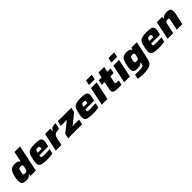

<svg xmlns="http://www.w3.org/2000/svg" viewBox="532 -2796 5055 5055"><g transform="rotate(-45 3059.5 -268.0)"><path d="M193 8Q136 8 100 -4Q64 -16 46.5 -46Q29 -76 29 -129Q29 -154 31.5 -186Q34 -218 42 -255Q59 -334 79 -385Q99 -436 125.5 -465Q152 -494 187.5 -505.5Q223 -517 268 -517Q301 -517 332 -513.5Q363 -510 388.5 -497.5Q414 -485 430 -456H440L500 -743H708L551 0H350L360 -62H350Q329 -32 303 -16.5Q277 -1 249.5 3.5Q222 8 193 8ZM303 -148Q326 -148 339 -151Q352 -154 360.5 -161Q369 -168 375 -180Q379 -190 383.5 -203.5Q388 -217 392.5 -233.5Q397 -250 401 -266.5Q405 -283 406.5 -297.5Q408 -312 408 -321Q408 -346 395 -354Q382 -362 346 -362Q321 -362 306 -359Q291 -356 282 -346Q273 -336 266 -314Q259 -292 251 -255Q245 -231 243 -214Q241 -197 241 -184Q241 -168 247 -160Q253 -152 266.5 -150Q280 -148 303 -148Z M972 8Q863 8 801.5 -5Q740 -18 715 -47Q690 -76 690 -123Q690 -150 693 -182.5Q696 -215 704 -254Q720 -328 736 -379Q752 -430 782.5 -460.5Q813 -491 869 -504.5Q925 -518 1018 -518Q1116 -518 1169 -506.5Q1222 -495 1243 -470Q1264 -445 1264 -403Q1264 -384 1260 -357.5Q1256 -331 1250.5 -303.5Q1245 -276 1239 -254L1230 -217H902Q899 -202 896.5 -190.5Q894 -179 894 -171Q895 -156 906 -148Q917 -140 947 -137.5Q977 -135 1032 -135Q1054 -135 1082.5 -136Q1111 -137 1143.5 -139Q1176 -141 1207 -144L1179 -12Q1157 -6 1122.5 -1.5Q1088 3 1049 5.5Q1010 8 972 8ZM917 -296H1059L1062 -311Q1065 -327 1067 -337.5Q1069 -348 1069 -357Q1069 -372 1062.5 -379.5Q1056 -387 1043.5 -388.5Q1031 -390 1009 -390Q984 -390 969 -387.5Q954 -385 945 -376Q936 -367 930 -348Q924 -329 917 -296Z M1296 0 1404 -510H1604L1589 -420H1598Q1624 -461 1650 -481.5Q1676 -502 1711.5 -510Q1747 -518 1800 -518L1762 -343Q1701 -343 1662 -335Q1623 -327 1600.5 -308Q1578 -289 1564.5 -254.5Q1551 -220 1540 -168L1504 0Z M1755 0 1782 -136 2072 -367H1848L1878 -510H2381L2351 -374L2063 -143H2305L2274 0Z M2681 8Q2572 8 2510.5 -5Q2449 -18 2424 -47Q2399 -76 2399 -123Q2399 -150 2402 -182.5Q2405 -215 2413 -254Q2429 -328 2445 -379Q2461 -430 2491.5 -460.5Q2522 -491 2578 -504.5Q2634 -518 2727 -518Q2825 -518 2878 -506.5Q2931 -495 2952 -470Q2973 -445 2973 -403Q2973 -384 2969 -357.5Q2965 -331 2959.5 -303.5Q2954 -276 2948 -254L2939 -217H2611Q2608 -202 2605.5 -190.5Q2603 -179 2603 -171Q2604 -156 2615 -148Q2626 -140 2656 -137.5Q2686 -135 2741 -135Q2763 -135 2791.5 -136Q2820 -137 2852.5 -139Q2885 -141 2916 -144L2888 -12Q2866 -6 2831.5 -1.5Q2797 3 2758 5.5Q2719 8 2681 8ZM2626 -296H2768L2771 -311Q2774 -327 2776 -337.5Q2778 -348 2778 -357Q2778 -372 2771.5 -379.5Q2765 -387 2752.5 -388.5Q2740 -390 2718 -390Q2693 -390 2678 -387.5Q2663 -385 2654 -376Q2645 -367 2639 -348Q2633 -329 2626 -296Z M3133 -604 3162 -743H3376L3347 -604ZM3006 0 3113 -510H3326L3218 0Z M3743 0Q3649 0 3588 -2.5Q3527 -5 3492.5 -14Q3458 -23 3444 -44.5Q3430 -66 3430 -102Q3430 -116 3432 -133.5Q3434 -151 3438 -171.5Q3442 -192 3446 -213L3479 -367H3375L3405 -510H3510L3541 -658H3753L3722 -510H3844L3813 -367H3691L3658 -209Q3656 -200 3654.5 -191.5Q3653 -183 3652.5 -177Q3652 -171 3651 -167Q3651 -154 3661 -146.5Q3671 -139 3697 -136Q3723 -133 3772 -133Z M3968 -604 3997 -743H4211L4182 -604ZM3841 0 3948 -510H4161L4053 0Z M4360 207Q4324 207 4285 204.5Q4246 202 4212.5 198.5Q4179 195 4156 190L4184 61Q4207 62 4232 62.5Q4257 63 4282.5 63.5Q4308 64 4332 64Q4389 64 4421.5 61Q4454 58 4470.5 49.5Q4487 41 4494.5 23Q4502 5 4508 -25Q4510 -34 4513 -45Q4516 -56 4520 -68H4511Q4485 -39 4459 -25.5Q4433 -12 4404 -8.5Q4375 -5 4338 -5Q4289 -5 4255.5 -17Q4222 -29 4205.5 -58.5Q4189 -88 4189 -141Q4189 -167 4193 -197.5Q4197 -228 4205 -265Q4221 -341 4240 -390Q4259 -439 4285.5 -467Q4312 -495 4349.5 -506.5Q4387 -518 4441 -518Q4474 -518 4504 -513Q4534 -508 4557 -493.5Q4580 -479 4593 -449H4602L4619 -510H4820L4724 -56Q4712 -2 4698.5 40.5Q4685 83 4663 114Q4641 145 4604 166Q4567 187 4507.5 197Q4448 207 4360 207ZM4465 -161Q4486 -161 4499.5 -163.5Q4513 -166 4521.5 -173.5Q4530 -181 4536 -193Q4541 -203 4545.5 -217Q4550 -231 4554 -247.5Q4558 -264 4561.5 -279.5Q4565 -295 4566.5 -307Q4568 -319 4568 -324Q4568 -347 4554 -354.5Q4540 -362 4507 -362Q4481 -362 4465.5 -359.5Q4450 -357 4441 -347.5Q4432 -338 4425.5 -317.5Q4419 -297 4411 -261Q4407 -239 4404 -221.5Q4401 -204 4401 -196Q4401 -180 4407 -173Q4413 -166 4427.5 -163.5Q4442 -161 4465 -161Z M5134 8Q5025 8 4963.5 -5Q4902 -18 4877 -47Q4852 -76 4852 -123Q4852 -150 4855 -182.5Q4858 -215 4866 -254Q4882 -328 4898 -379Q4914 -430 4944.5 -460.5Q4975 -491 5031 -504.5Q5087 -518 5180 -518Q5278 -518 5331 -506.5Q5384 -495 5405 -470Q5426 -445 5426 -403Q5426 -384 5422 -357.5Q5418 -331 5412.5 -303.5Q5407 -276 5401 -254L5392 -217H5064Q5061 -202 5058.5 -190.5Q5056 -179 5056 -171Q5057 -156 5068 -148Q5079 -140 5109 -137.5Q5139 -135 5194 -135Q5216 -135 5244.5 -136Q5273 -137 5305.5 -139Q5338 -141 5369 -144L5341 -12Q5319 -6 5284.5 -1.5Q5250 3 5211 5.5Q5172 8 5134 8ZM5079 -296H5221L5224 -311Q5227 -327 5229 -337.5Q5231 -348 5231 -357Q5231 -372 5224.5 -379.5Q5218 -387 5205.5 -388.5Q5193 -390 5171 -390Q5146 -390 5131 -387.5Q5116 -385 5107 -376Q5098 -367 5092 -348Q5086 -329 5079 -296Z M5458 0 5566 -510H5766L5757 -449H5766Q5790 -476 5816.5 -491Q5843 -506 5872.5 -512Q5902 -518 5932 -518Q5992 -518 6024 -504.5Q6056 -491 6069 -465Q6082 -439 6082 -399Q6082 -378 6077 -343Q6072 -308 6065 -273L6006 0H5799L5853 -257Q5857 -273 5861 -294.5Q5865 -316 5865 -326Q5865 -341 5860 -348.5Q5855 -356 5844 -358.5Q5833 -361 5815 -361Q5790 -361 5774.5 -356.5Q5759 -352 5750 -342.5Q5741 -333 5736 -316Q5731 -299 5725 -273L5666 0Z"/></g></svg>

Font: Saira Expanded ExtraBold
Style: Italic
Weight: 800
Width: 7
Italic angle: -12°
Designer: Hector Gatti with collaboration of the Omnibus-Type team
Foundry: Omnibus-Type
Version: Version 1.101